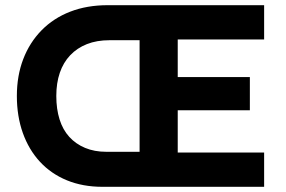

<svg xmlns="http://www.w3.org/2000/svg" viewBox="-20 -720 1102 740"><path d="M375 0Q299 0 238 -25Q177 -50 134 -96.5Q91 -143 68 -207.5Q45 -272 45 -350Q45 -428 69.5 -492Q94 -556 140 -603Q186 -650 250.5 -675Q315 -700 395 -700H998V-568H665V-423H943V-295H665V-132H998V0ZM389 -135H518V-565H402Q353 -565 315 -550Q277 -535 250.5 -507Q224 -479 210.5 -439.5Q197 -400 197 -350Q197 -300 209.5 -260Q222 -220 247 -192.5Q272 -165 308 -150Q344 -135 389 -135Z"/></svg>

Font: Our Lexend SemiBold
Style: Regular
Weight: 600
Designer: Bonnie Shaver-Troup, Thomas Jockin
Foundry: Lexend
Version: Version 1.007